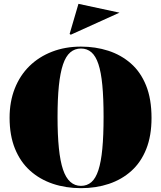

<svg xmlns="http://www.w3.org/2000/svg" viewBox="-20 -966 840 1001"><path d="M402 -723Q478 -723 544.5 -701.5Q611 -680 662 -635.5Q713 -591 741.5 -520.5Q770 -450 770 -351Q770 -258 742.5 -189Q715 -120 665 -75Q615 -30 548 -7.5Q481 15 402 15Q323 15 255 -8Q187 -31 136.5 -76.5Q86 -122 58 -191Q30 -260 30 -352Q30 -436 57 -504.5Q84 -573 133.5 -621.5Q183 -670 251.5 -696.5Q320 -723 402 -723ZM402 -713Q370 -713 346.5 -693Q323 -673 308.5 -630Q294 -587 287 -519.5Q280 -452 280 -356Q280 -262 287 -193.5Q294 -125 308.5 -82Q323 -39 346.5 -18Q370 3 402 3Q434 3 456.5 -16.5Q479 -36 493 -79Q507 -122 513.5 -190.5Q520 -259 520 -357Q520 -454 513.5 -522Q507 -590 493 -632Q479 -674 456.5 -693.5Q434 -713 402 -713ZM349 -785 343 -789 389 -946 603 -900Z"/></svg>

Font: Kalnia Thin
Style: Regular
Weight: 100
Version: Version 1.105